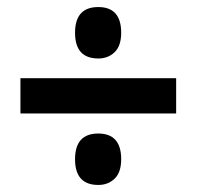

<svg xmlns="http://www.w3.org/2000/svg" viewBox="-20 -625 559 545"><path d="M324 -532Q324 -605 259 -605Q193 -605 193 -532Q193 -459 259 -459Q287 -459 305.5 -477Q324 -495 324 -532ZM480 -303V-403H38V-303ZM324 -173Q324 -246 259 -246Q193 -246 193 -173Q193 -100 259 -100Q287 -100 305.5 -118Q324 -136 324 -173Z"/></svg>

Font: Noto Sans UI SemiCondensed
Style: Bold Italic
Weight: 700
Width: 4
Designer: Monotype Design Team
Foundry: Monotype Imaging Inc.
Version: 1.001